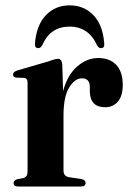

<svg xmlns="http://www.w3.org/2000/svg" viewBox="-20 -680 478 700"><path d="M207 -445 210 -348Q226.5 -408 262 -438.2Q297.5 -468.5 338 -468.5Q380.5 -468.5 404 -443.2Q427.5 -418 427.5 -371Q427.5 -329.5 409.5 -309.2Q391.5 -289 363.5 -289Q308.5 -289 307.5 -346.5V-363.5Q307 -394.5 278.5 -394.5Q253 -394.5 232.2 -361Q211.5 -327.5 211.5 -258V-58Q211.5 -37.5 231.5 -34L277.5 -27Q292 -24 292 -13Q292 0 274.5 0H46.5Q29.5 0 29.5 -13Q29.5 -22 42.5 -26.5L65.5 -31Q80.5 -35 80.5 -55.5V-378.5Q80.5 -394.5 68.5 -396L38.5 -397Q27.5 -399 27.5 -408.5Q27.5 -417.5 42.5 -423L157.5 -456.5Q172.5 -462 179.8 -463.8Q187 -465.5 191.5 -465.5Q205 -465.5 207 -445ZM234 -583Q199.5 -583 174.8 -567Q150 -551 133.5 -514.5Q128 -504.5 119.5 -504.5Q106 -504.5 107.5 -522Q113 -589 147.5 -624.8Q182 -660.5 234 -660.5Q286 -660.5 320.5 -624.8Q355 -589 360 -522Q362 -504.5 348 -504.5Q339.5 -504.5 334 -514.5Q303 -583 234 -583Z"/></svg>

Font: Fraunces 72pt SemiBold
Style: Regular
Weight: 600
Version: Version 1.000;[b76b70a41]